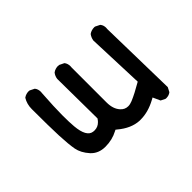

<svg xmlns="http://www.w3.org/2000/svg" viewBox="-79 -501 658 658"><g transform="rotate(-45 250.0 -171.5)"><path d="M415 3.9Q428.7 3.9 437.5 -3.4L445.8 -19.5L439.9 -306.2Q440.4 -309.1 440.4 -313.2Q440.4 -317.4 439 -323Q437.5 -328.6 433.1 -334L416.5 -342.3Q414.6 -342.8 413.1 -342.8Q398.4 -342.8 387.7 -335Q380.4 -325.2 378.4 -313L386.2 -105.5Q348.6 -83.5 323.7 -73.2Q313 -68.8 303.7 -68.8Q287.6 -68.8 276.4 -81.5Q260.3 -99.1 260.3 -130.9V-300.3Q260.7 -303.2 260.7 -305.7Q260.7 -319.3 253.4 -328.1L236.3 -336.4Q233.9 -336.9 229.7 -336.9Q225.6 -336.9 219.2 -335.2Q212.9 -333.5 207 -329.1Q199.2 -319.3 197.8 -307.1L199.7 -113.8Q195.3 -107.4 191.9 -104Q180.2 -91.8 163.6 -91.8Q160.2 -91.8 156.7 -92.3Q128.9 -96.2 124 -151.4Q122.1 -170.9 122.1 -207.5Q122.1 -244.1 126.5 -310.1Q127 -313.5 127 -315.4Q127 -329.1 119.6 -337.9L103 -346.2Q101.1 -346.7 97.2 -346.7Q93.3 -346.7 86.9 -345Q80.6 -343.3 74.7 -338.9Q63 -319.8 63 -295.9Q63 -211.9 64.9 -166.5Q66.9 -121.1 71.5 -96.2Q76.2 -71.3 97.2 -47.9Q117.2 -25.9 150.4 -25.9Q183.6 -25.9 210.9 -40.5L215.8 -43L220.2 -39.6Q257.3 -8.3 295.9 -6.3Q298.8 -6.3 301.8 -6.3Q337.9 -6.3 376 -26.9L383.8 -31.2L396 -4.4L411.6 3.4Q413.6 3.9 415 3.9Z"/></g></svg>

Font: NaikaiFont
Style: Light
Weight: 300
Version: Version 1.89